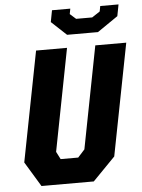

<svg xmlns="http://www.w3.org/2000/svg" viewBox="-61 -987 767 1035"><g transform="rotate(-5 322.0 -469.5)"><path d="M121 0H404L525.5 -124.5L643.5 -730H476L368.5 -176.5L331.5 -135.5H236.5L215.5 -176.5L323 -730H155.5L39.5 -134.5ZM248 -876 329.5 -800H496.5L608 -876.5L620 -939H521L515.5 -910L472.5 -881.5H385.5L353.5 -910L359 -939H260Z"/></g></svg>

Font: Monaspace Krypton ExtraBold
Style: Italic
Weight: 800
Italic angle: -11°
Designer: Riley Cran & the Lettermatic Team
Foundry: Lettermatic
Version: Version 1.101 (Monaspace Krypton)